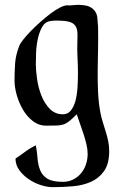

<svg xmlns="http://www.w3.org/2000/svg" viewBox="-20 -520 471 793"><path d="M305 -500Q321 -500 337 -496.5Q353 -493 365 -482Q380 -468 382 -447.5Q384 -427 385 -408Q386 -366 385 -320.5Q384 -275 383.5 -229.5Q383 -184 385 -139.5Q387 -95 395 -53Q399 -33 405 -14Q411 5 417 24.5Q423 44 427 63.5Q431 83 431 104Q431 157 409.5 187Q388 217 354.5 231.5Q321 246 279.5 249.5Q238 253 198 253Q175 253 148.5 244.5Q122 236 98.5 220Q75 204 59.5 182.5Q44 161 44 135Q65 121 85 106Q105 91 128 80Q133 107 135 133.5Q137 160 145.5 182Q154 204 175 217.5Q196 231 240 231Q263 231 282 221.5Q301 212 314.5 196Q328 180 335 159Q342 138 342 116Q342 97 337 76Q332 55 325 33.5Q318 12 310.5 -9Q303 -30 297 -48Q278 -29 266 -19.5Q254 -10 242 -6Q230 -2 214 -1.5Q198 -1 171 -1Q140 -1 115.5 -20Q91 -39 74.5 -67.5Q58 -96 49 -128Q40 -160 40 -187Q40 -225 42.5 -259Q45 -293 59 -329Q63 -340 76 -356.5Q89 -373 107.5 -392Q126 -411 147.5 -430Q169 -449 189.5 -464.5Q210 -480 228 -489Q246 -498 257 -498Q269 -497 281 -498.5Q293 -500 305 -500ZM128 -255Q128 -230 133 -194.5Q138 -159 150.5 -126.5Q163 -94 185 -71Q207 -48 240 -48Q260 -48 272.5 -63.5Q285 -79 291.5 -103Q298 -127 300 -157Q302 -187 302 -217Q302 -247 300.5 -273Q299 -299 299 -316Q299 -349 300 -372Q301 -395 294 -409Q287 -423 269 -429Q251 -435 212 -435Q206 -435 200 -434.5Q194 -434 188 -433Q166 -430 154 -408.5Q142 -387 136 -358.5Q130 -330 129 -301Q128 -272 128 -255Z"/></svg>

Font: Augsburger Schrift CAT
Style: Regular
Weight: 400
Designer: Peter Wiegel nach Roos&Junge Offenbach
Foundry: CAT-Fonts, Peter Wiegel
Version: Version 1.000